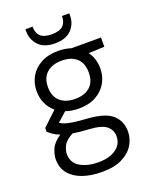

<svg xmlns="http://www.w3.org/2000/svg" viewBox="-168 -791 888 1115"><g transform="rotate(-20 276.0 -233.5)"><path d="M265 -160Q221 -160 184 -173L127 -122Q139 -114 155.5 -108Q172 -102 205 -97Q238 -92 298 -88Q401 -80 444 -41Q487 -2 487 62Q487 105 463.5 144Q440 183 391.5 207.5Q343 232 266 232Q199 232 147.5 214Q96 196 66.5 160.5Q37 125 37 71Q37 44 51.5 9.5Q66 -25 111 -55Q87 -64 71.5 -74.5Q56 -85 42 -98V-121L129 -203Q99 -228 83.5 -262.5Q68 -297 68 -338Q68 -388 91 -428Q114 -468 158 -492Q202 -516 265 -516Q308 -516 344 -504H526V-447L428 -443Q461 -399 461 -338Q461 -288 438 -248Q415 -208 371.5 -184Q328 -160 265 -160ZM265 -220Q323 -220 356.5 -250Q390 -280 390 -338Q390 -396 356.5 -426Q323 -456 265 -456Q207 -456 172.5 -426Q138 -396 138 -338Q138 -280 172 -250Q206 -220 265 -220ZM108 64Q108 118 152.5 145Q197 172 266 172Q334 172 374.5 143Q415 114 415 65Q415 28 386.5 3Q358 -22 281 -27Q222 -30 180 -37Q135 -13 121.5 14.5Q108 42 108 64ZM265 -563Q198 -563 164 -599Q130 -635 130 -686V-699H174Q174 -660 195.5 -639.5Q217 -619 265 -619Q313 -619 334.5 -639.5Q356 -660 356 -699H401V-686Q401 -635 367 -599Q333 -563 265 -563Z"/></g></svg>

Font: DM Sans Light
Style: Regular
Weight: 300
Designer: Colophon Foundry, Jonny Pinhorn
Foundry: Colophon Foundry
Version: Version 4.004; ttfautohint (v1.8.4.7-5d5b)